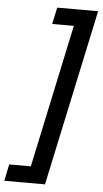

<svg xmlns="http://www.w3.org/2000/svg" viewBox="-129 -756 510 954"><g transform="rotate(5 125.5 -279.0)"><path d="M-53 78H55L207 -636H99L117 -719H321L133 161H-70Z"/></g></svg>

Font: Noto Sans UI NarrowMedium
Style: Italic
Weight: 500
Width: 4
Italic angle: -12°
Designer: Monotype Design Team
Foundry: Monotype Imaging Inc.
Version: Version 1.001